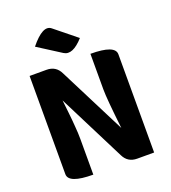

<svg xmlns="http://www.w3.org/2000/svg" viewBox="-173 -1123 1110 1249"><g transform="rotate(-20 382.0 -498.5)"><path d="M256 0Q86 0 86 -65V-745H203Q268 -745 296 -687L531 -223Q507 -434 507 -498V-745Q677 -745 677 -680V0H560Q495 0 467 -58L233 -522L242 -441Q249 -378 252 -332Q256 -287 256 -247V0ZM478 -865Q398 -776 344 -810L184 -912Q277 -1027 327 -987L478 -865Z"/></g></svg>

Font: Swei Half Moon CJK SC
Style: Black
Weight: 900
Version: Version 2.071